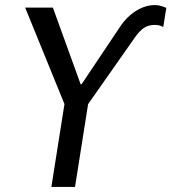

<svg xmlns="http://www.w3.org/2000/svg" viewBox="-20 -735 674 755"><path d="M182 0 240 -367 246 -295 79 -705H188L297 -404H301L449 -625Q468 -655 491.5 -675Q515 -695 539.5 -705Q564 -715 587 -715Q598 -715 605.5 -713.5Q613 -712 620 -709.5Q627 -707 634 -704L622 -629Q614 -633 606.5 -635Q599 -637 589 -637Q563 -637 545.5 -625Q528 -613 510 -587L305 -295L333 -367L275 0Z"/></svg>

Font: Nunito Sans 7pt Condensed Medium
Style: Italic
Weight: 500
Width: 3
Italic angle: -9°
Designer: Vernon Adams
Foundry: Vernon Adams
Version: Version 3.101;gftools[0.9.27]